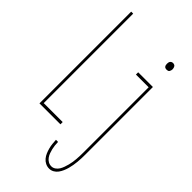

<svg xmlns="http://www.w3.org/2000/svg" viewBox="-294 -800 1088 1088"><g transform="rotate(45 250.0 -256.0)"><path d="M53 0V-735H69V-18H221V0ZM427 -644Q422 -644 417.5 -645.5Q413 -647 410 -651Q407 -655 406 -660Q405 -665 405 -670Q405 -675 406 -680Q407 -685 410 -689Q413 -693 417.5 -695Q422 -697 427 -697Q432 -697 437 -695Q442 -693 444.5 -689Q447 -685 448.5 -680Q450 -675 450 -670Q450 -665 448.5 -660Q447 -655 444.5 -651Q442 -647 437 -645.5Q432 -644 427 -644ZM353 223Q337 223 323 216Q309 209 299 197Q289 185 283 170.5Q277 156 273 141Q269 126 267.5 111Q266 96 265 80H282Q282 93 283.5 106.5Q285 120 288 132.5Q291 145 295.5 157.5Q300 170 308 181Q316 192 327.5 198.5Q339 205 353 205Q366 205 377.5 197Q389 189 396 177.5Q403 166 407.5 153Q412 140 415.5 127Q419 114 421 100.5Q423 87 424 74Q425 61 425.5 47.5Q426 34 426 20V-502H324V-520H442V20Q442 35 441.5 50.5Q441 66 439.5 81Q438 96 435.5 111Q433 126 429 140.5Q425 155 419 169Q413 183 404 195.5Q395 208 381.5 215.5Q368 223 353 223Z"/></g></svg>

Font: Iosevka Thin
Style: Regular
Weight: 100
Monospace: yes
Designer: Belleve Invis
Foundry: Belleve Invis
Version: Version 32.5.0; ttfautohint (v1.8.4)